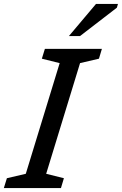

<svg xmlns="http://www.w3.org/2000/svg" viewBox="-40 -955 620 975"><path d="M263 -634.5 172.5 -657 188 -707H477.5L462.5 -657L366.5 -634.5L194.5 -72.5L284.5 -50L269.5 0H-20.5L-5 -50L91 -72.5ZM310 -772 447.5 -935H559L553.5 -916L366.5 -772Z"/></svg>

Font: Newsreader 6pt
Style: Italic
Weight: 400
Italic angle: -17°
Designer: Hugues Gentile
Foundry: Production Type
Version: Version 1.003; ttfautohint (v1.8.3)